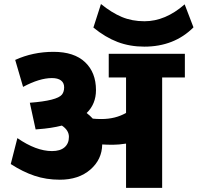

<svg xmlns="http://www.w3.org/2000/svg" viewBox="-20 -916 963 936"><path d="M594.5 0V-215.9Q558.1 -210.3 530.3 -210.3Q502.5 -210.3 478.3 -211.8Q477.2 -138.5 420.4 -89.2Q363.5 -39.9 271.5 -39.9Q205.3 -39.9 148.1 -59.2Q91 -78.4 32.4 -116.3L64.7 -242.7Q156.2 -179.5 233.6 -179.5Q273.5 -179.5 294.7 -197.9Q316 -216.4 316 -248.7Q316 -281.1 281.6 -303.8Q230.5 -290.7 165.8 -286.1L153.7 -285.1L125.4 -415.1Q258.3 -425.2 282.1 -455Q292.7 -468.7 292.7 -490.4Q292.7 -512.1 277.3 -523.8Q261.9 -535.4 233.1 -535.4Q172.9 -535.4 92.5 -492.4L54.1 -623.9Q140.5 -663.3 240.9 -663.3Q341.3 -663.3 394.6 -613Q447.9 -562.7 447.9 -476.7Q447.9 -409 402.4 -365Q419.1 -352.4 432.3 -337.7Q449.9 -335.7 474.2 -335.7Q542.5 -335.7 594.5 -365.5V-538.4H510.1V-653.7H881.2V-538.4H770.5V0ZM683.5 -688.6Q613.2 -688.6 553.3 -711.3Q493.4 -734.1 435.3 -781.6L472.2 -896.4Q523.8 -854.4 573.6 -833.4Q623.4 -812.4 684.5 -812.4Q786.1 -812.4 880.2 -894.8L923.2 -782.6Q829.1 -688.6 683.5 -688.6Z"/></svg>

Font: Khula ExtraBold
Style: Regular
Weight: 800
Designer: Erin McLaughlin, Steve Matteson
Version: Version 1.002;PS 1.0;hotconv 1.0.72;makeotf.lib2.5.5900; ttf